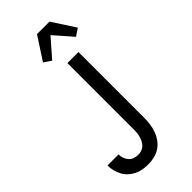

<svg xmlns="http://www.w3.org/2000/svg" viewBox="-303 -823 1107 1107"><g transform="rotate(-45 250.0 -269.5)"><path d="M185 223Q163 223 141 219.5Q119 216 99 206Q79 196 62.5 181Q46 166 35.5 146.5Q25 127 19.5 105.5Q14 84 14 61H104Q104 78 109.5 93.5Q115 109 126 121Q137 133 153 138Q169 143 185 143Q199 143 212.5 138Q226 133 236 123Q246 113 252 100.5Q258 88 262 74.5Q266 61 267 47Q268 33 268 19V-520H358V19Q358 44 354.5 69Q351 94 342 118Q333 142 318 162.5Q303 183 282 197Q261 211 236 217Q211 223 185 223ZM216 -592 171 -622 262 -762H364L455 -622L410 -592L313 -703Z"/></g></svg>

Font: Iosevka Bendy Medium
Style: Regular
Weight: 500
Monospace: yes
Designer: Belleve Invis
Foundry: Belleve Invis
Version: Version 30.1.2